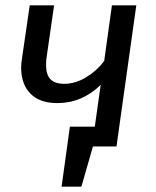

<svg xmlns="http://www.w3.org/2000/svg" viewBox="-20 -547 583 717"><path d="M489 -527 415 0H327L284 150H210L241 -74H334L356 -230Q286 -162 194 -162Q128 -162 93.5 -197.5Q59 -233 59 -294Q59 -310 62 -328L91 -527H182L154 -333Q152 -322 152 -304Q152 -268 168.5 -251Q185 -234 220 -234Q261 -234 301 -258Q341 -282 369 -319L398 -527Z"/></svg>

Font: FiraGO
Style: Italic
Weight: 400
Italic angle: -8°
Designer: bBox Type GmbH
Foundry: bBox Type GmbH
Version: Version 1.001